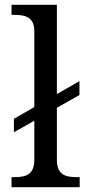

<svg xmlns="http://www.w3.org/2000/svg" viewBox="-20 -780 364 800"><path d="M28 0H312V-42H299C254 -42 217 -51 217 -114V-331L311 -384V-442L217 -388V-760H28V-718H41C85 -718 123 -709 123 -650V-334L38 -285V-229L123 -277V-114C123 -51 86 -42 41 -42H28Z"/></svg>

Font: Noto Nastaliq Urdu
Style: Regular
Weight: 400
Designer: Monotype Design Team (Patrick Giasson: type design, Kamal Mansour: OpenType code, Glenda Bellarosa). Updated by Simon Co
Foundry: Monotype Imaging Inc., Simon Cozens
Version: Version 3.009